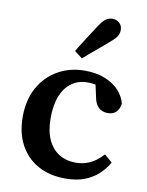

<svg xmlns="http://www.w3.org/2000/svg" viewBox="-88 -837 702 914"><g transform="rotate(10 263.5 -380.0)"><path d="M291 14Q214 14 158 -17.5Q102 -49 71.5 -106Q41 -163 41 -241Q41 -322 74 -382Q107 -442 165 -475Q223 -508 295 -508Q351 -508 393 -491Q435 -474 461 -445.5Q487 -417 495 -383Q491 -357 476.5 -342.5Q462 -328 436 -328Q407 -328 390 -346Q373 -364 368 -396L349 -482L415 -432Q393 -443 369 -449Q345 -455 315 -455Q274 -455 241.5 -432.5Q209 -410 191 -366Q173 -322 173 -257Q173 -195 192.5 -153Q212 -111 246.5 -90Q281 -69 325 -69Q355 -69 378.5 -77Q402 -85 421.5 -99Q441 -113 458 -132L496 -99Q478 -68 451 -42.5Q424 -17 385 -1.5Q346 14 291 14ZM232 -592Q244 -613 257.5 -633.5Q271 -654 285 -676.5Q299 -699 315 -723Q333 -751 347.5 -762.5Q362 -774 382 -774Q401 -774 415 -761.5Q429 -749 429 -728Q429 -709 418.5 -694.5Q408 -680 384 -660Q363 -642 343.5 -625.5Q324 -609 306 -594Q288 -579 270 -563Z"/></g></svg>

Font: Source Serif 4 SemiBold
Style: Regular
Weight: 600
Designer: Frank Grießhammer
Foundry: Adobe Systems Incorporated
Version: Version 4.004;hotconv 1.0.116;makeotfexe 2.5.65601